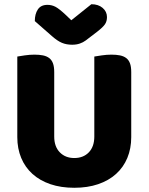

<svg xmlns="http://www.w3.org/2000/svg" viewBox="-20 -874 704 910"><path d="M602 -224Q602 -170 583.5 -125.5Q565 -81 530 -49.5Q495 -18 445 -1Q395 16 332 16Q269 16 219 -1Q169 -18 134 -49.5Q99 -81 80.5 -125.5Q62 -170 62 -224V-606Q73 -608 97 -611.5Q121 -615 143 -615Q166 -615 183.5 -611.5Q201 -608 213 -599Q225 -590 231 -574Q237 -558 237 -532V-227Q237 -179 263.5 -152Q290 -125 332 -125Q375 -125 401 -152Q427 -179 427 -227V-606Q438 -608 462 -611.5Q486 -615 508 -615Q531 -615 548.5 -611.5Q566 -608 578 -599Q590 -590 596 -574Q602 -558 602 -532ZM318 -778 413 -854Q446 -854 466.5 -836.5Q487 -819 487 -793Q487 -773 477.5 -759Q468 -745 441 -724L386 -682Q374 -673 358 -667.5Q342 -662 322 -662Q295 -662 273.5 -671Q252 -680 226 -703L145 -774Q145 -808 159.5 -829.5Q174 -851 205 -851Q225 -851 242.5 -842Q260 -833 292 -803Z"/></svg>

Font: Baloo Da
Style: Regular
Weight: 400
Designer: Noopur Datye and Ek Type
Foundry: Ek Type
Version: Version 1.443;PS 1.000;hotconv 16.6.51;makeotf.lib2.5.65220;